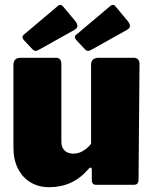

<svg xmlns="http://www.w3.org/2000/svg" viewBox="-20 -771 641 801"><path d="M285 -130Q308 -130 327.5 -142Q347 -154 360 -171V-501Q360 -530 393 -530H536Q562 -530 562 -504L558 -22Q558 0 539 0H381Q363 0 363 -20V-64Q363 -70 359.5 -71.5Q356 -73 351 -68Q317 -28 276 -9Q235 10 185 10Q142 10 108.5 -9.5Q75 -29 55.5 -66.5Q36 -104 36 -157V-500Q36 -530 67 -530H213Q236 -530 236 -504V-179Q236 -156 249.5 -143Q263 -130 285 -130ZM244 -743 294 -683Q302 -673 303 -663.5Q304 -654 290 -646L147 -566Q135 -559 129 -558.5Q123 -558 115 -566L82 -601Q67 -616 79 -626L220 -745Q233 -757 244 -743ZM463 -743 513 -683Q521 -673 522 -663.5Q523 -654 509 -646L366 -566Q354 -559 348 -558.5Q342 -558 334 -566L301 -601Q286 -616 298 -626L439 -745Q452 -757 463 -743Z"/></svg>

Font: Libre Franklin Thin Black
Style: Regular
Weight: 900
Version: Version 3.000